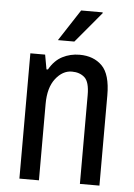

<svg xmlns="http://www.w3.org/2000/svg" viewBox="-52 -763 561 803"><g transform="rotate(5 228.0 -361.5)"><path d="M60 0V-526H122L133 -465H139Q161 -504 194 -521Q227 -538 266 -538Q325 -538 360.5 -502.5Q396 -467 396 -379V0H314V-373Q314 -428 293.5 -446.5Q273 -465 240 -465Q201 -465 171.5 -427Q142 -389 142 -321V0ZM170 -591 256 -723H346L347 -720L239 -591Z"/></g></svg>

Font: Archivo Narrow
Style: Regular
Weight: 400
Designer: Hector Gatti
Foundry: Omnibus-Type
Version: Version 3.002